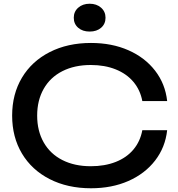

<svg xmlns="http://www.w3.org/2000/svg" viewBox="-20 -994 952 1028"><path d="M467 14Q342 14 246 -35Q150 -84 97.5 -172Q45 -260 45 -375Q45 -490 97.5 -578Q150 -666 246 -715Q342 -764 467 -764Q579 -764 667.5 -725Q756 -686 810.5 -615.5Q865 -545 875 -453H742Q731 -512 694.5 -555.5Q658 -599 599.5 -622.5Q541 -646 466 -646Q379 -646 314 -613Q249 -580 214 -518.5Q179 -457 179 -375Q179 -293 214 -231.5Q249 -170 314 -137Q379 -104 466 -104Q541 -104 599.5 -127Q658 -150 694.5 -193.5Q731 -237 742 -297H875Q865 -205 810.5 -134.5Q756 -64 667.5 -25Q579 14 467 14ZM375 -899Q375 -932 399 -953Q423 -974 460 -974Q497 -974 521 -953Q545 -932 545 -899Q545 -866 521.5 -845.5Q498 -825 460 -825Q422 -825 398.5 -845.5Q375 -866 375 -899Z"/></svg>

Font: Unbounded Variable
Style: Regular
Weight: 400
Designer: Luke Prowse, Jean-Baptiste Morizot, Fátima Lázaro, Florian Runge
Foundry: NaN
Version: Version 1.600;FEAKit 1.0